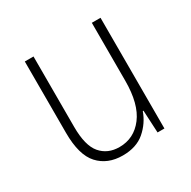

<svg xmlns="http://www.w3.org/2000/svg" viewBox="-118 -600 725 727"><g transform="rotate(-30 244.5 -237.0)"><path d="M408 -484V0H378L373 -98H370Q354 -53 317.5 -21.5Q281 10 221 10Q155 10 116 -32.5Q77 -75 77 -172V-484H115V-176Q115 -94 145 -59Q175 -24 226 -24Q290 -24 330 -76.5Q370 -129 370 -231V-484Z"/></g></svg>

Font: Noto Sans Armenian SemiCondensed ExtraLight
Style: Regular
Weight: 200
Width: 4
Designer: Monotype Design Team
Foundry: Monotype Imaging Inc.
Version: Version 2.008; ttfautohint (v1.8.4.7-5d5b)